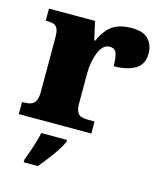

<svg xmlns="http://www.w3.org/2000/svg" viewBox="-115 -633 790 938"><g transform="rotate(15 280.5 -164.0)"><path d="M10 0V-61H15Q38 -61 53.5 -66Q69 -71 77.5 -86.5Q86 -102 86 -133V-407Q86 -437 79.5 -451.5Q73 -466 59 -470.5Q45 -475 23 -475H19V-536H252L273 -443H278Q295 -482 317 -505.5Q339 -529 368 -539Q397 -549 436 -549Q495 -549 520.5 -520.5Q546 -492 546 -450Q546 -394 505 -370Q464 -346 397 -346Q397 -387 389.5 -410Q382 -433 354 -433Q336 -433 322.5 -420Q309 -407 300 -384.5Q291 -362 286 -334.5Q281 -307 281 -278V-128Q281 -99 288.5 -84.5Q296 -70 310 -65.5Q324 -61 342 -61H377V0ZM94 208Q101 189 110.5 162.5Q120 136 128 108.5Q136 81 140 61H270V71Q261 92 243.5 118.5Q226 145 205 172Q184 199 166 221H94Z"/></g></svg>

Font: Noto Serif Tibetan Black
Style: Regular
Weight: 900
Version: Version 2.103